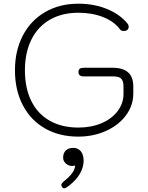

<svg xmlns="http://www.w3.org/2000/svg" viewBox="-20 -730 803 1040"><path d="M61 -349Q61 -456 104 -538Q147 -620 225 -665Q303 -710 405 -710Q489 -710 559 -681.5Q629 -653 670 -603Q677 -595 677 -585Q677 -573 668 -567Q662 -562 651 -562Q636 -562 629 -572Q598 -614 538.5 -637.5Q479 -661 405 -661Q316 -661 250.5 -623.5Q185 -586 150 -515.5Q115 -445 115 -349Q115 -253 149.5 -183Q184 -113 249.5 -76Q315 -39 404 -39Q474 -39 529.5 -62.5Q585 -86 617 -128Q649 -170 649 -222V-260Q649 -291 637 -303.5Q625 -316 595 -316H435Q405 -316 405 -339Q405 -352 412 -357.5Q419 -363 435 -363H589Q646 -363 674 -338Q702 -313 702 -261V-223Q702 -159 662.5 -105.5Q623 -52 554.5 -21Q486 10 404 10Q301 10 223.5 -34.5Q146 -79 103.5 -160.5Q61 -242 61 -349ZM312 272Q312 267 316 262Q320 257 326 252Q356 228 371 207.5Q386 187 387 166Q379 169 371 169Q352 169 337 156Q322 143 322 124Q322 99 336.5 85Q351 71 377 71Q402 71 417.5 89Q433 107 433 141Q433 176 413 210.5Q393 245 356 274Q347 281 340 285.5Q333 290 328 290Q321 290 317 284Q312 277 312 272Z"/></svg>

Font: Kodchasan ExtraLight
Style: Regular
Weight: 275
Version: Version 1.000; ttfautohint (v1.6)